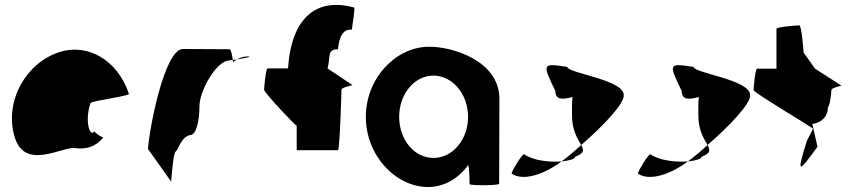

<svg xmlns="http://www.w3.org/2000/svg" viewBox="-20 -744 3459 772"><path d="M38 -196C79 -52 235 -160 286 -148C326 -144 363 -152 395 -191C387 -193 358 -212 360 -217C342 -188 319 -257 344 -330C354 -340 508 -358 498 -368C451 -506 330 -570 220 -535C87 -493 -3 -341 38 -196ZM360 -218V-217ZM396 -192 395 -191C397 -191 397 -191 396 -190Z M575 -145 668 -14C668 -6 676 -135 687 -135C697 -142 708 -194 745 -201C769 -201 782 -258 782 -318C782 -378 850 -501 903 -501C903 -501 908 -502 916 -503C914 -520 909 -546 903 -546C903 -546 782 -547 716 -547C641 -547 580 -225 575 -145ZM916 -503C917 -498 917 -494 917 -491C917 -494 923 -500 932 -505C926 -504 921 -504 916 -503ZM932 -505C962 -510 1001 -517 974 -517C958 -517 943 -511 932 -505Z M1042 -383C1042 -372 1173 -232 1173 -239V-140H1339C1346 -140 1353 -372 1353 -383C1353 -394 1405 -402 1397 -402L1297 -469C1310 -514 1293 -546 1339 -546C1346 -618 1372 -626 1395 -625C1395 -636 1410 -714 1403 -714C1255 -754 1152 -677 1138 -469H1056C1049 -469 1042 -394 1042 -383Z M1451 -274C1451 -118 1571 8 1702 8C1767 8 1825 -28 1862 -80C1868 -76 1868 -4 1868 -4C1868 3 1987 2 1987 -5L1988 -347C1988 -500 1797 -558 1702 -556C1571 -554 1451 -430 1451 -274ZM1585 -274C1585 -366 1646 -440 1723 -440C1799 -440 1862 -366 1862 -274C1862 -184 1801 -109 1723 -109C1644 -109 1585 -184 1585 -274Z M2037 -46C2084 -14 2168 -43 2238 -95C2192 -91 2123 -98 2087 -124C2079 -124 2037 -56 2037 -46ZM2213 -378C2213 -340 2245 -344 2282 -354C2279 -333 2280 -306 2280 -279C2280 -218 2304 -184 2317 -161C2407 -239 2492 -329 2488 -362C2488 -424 2261 -450 2261 -475C2160 -490 2159 -490 2213 -378ZM2238 -95C2269 -98 2293 -105 2293 -114C2330 -128 2328 -140 2317 -161C2291 -137 2264 -114 2238 -95Z M2545 -46C2592 -14 2676 -43 2746 -95C2700 -91 2631 -98 2595 -124C2587 -124 2545 -56 2545 -46ZM2721 -378C2721 -340 2753 -344 2790 -354C2787 -333 2788 -306 2788 -279C2788 -218 2812 -184 2825 -161C2915 -239 3000 -329 2996 -362C2996 -424 2769 -450 2769 -475C2668 -490 2667 -490 2721 -378ZM2746 -95C2777 -98 2801 -105 2801 -114C2838 -128 2836 -140 2825 -161C2799 -137 2772 -114 2746 -95Z M3010 -382C3010 -371 3257 -226 3249 -226L3224 -177C3179 -34 3194 -54 3267 -154L3246 -246C3262 -246 3309 -261 3309 -314C3316 -314 3323 -371 3323 -382C3323 -392 3370 -400 3363 -400L3257 -468L3211 -533C3211 -540 3203 -642 3194 -642C3185 -642 3102 -636 3102 -628V-468H3024C3017 -468 3010 -392 3010 -382Z"/></svg>

Font: Ampere
Style: SCCnd
Weight: 400
Version: Version 1